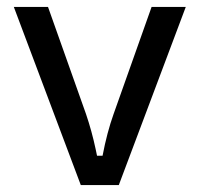

<svg xmlns="http://www.w3.org/2000/svg" viewBox="-20 -536 578 556"><path d="M309 -206 419 -516H518L324 0H214L20 -516H119L229 -206Q246 -156 257 -104L261 -85H277Q290 -153 309 -206Z"/></svg>

Font: Voces
Style: Regular
Weight: 400
Designer: Ana Paula Megda, Pablo Ugerman
Foundry: Ana Paula Megda, Pablo Ugerman
Version: Version 1.003